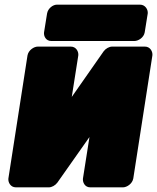

<svg xmlns="http://www.w3.org/2000/svg" viewBox="-20 -766 674 824"><path d="M461 -566C449 -566 434 -558 425 -546L288 -350L316 -528C318 -544 307 -566 284 -566H142C126 -566 102 -551 98 -528L16 0C14 16 25 38 48 38H190C202 38 217 30 226 18L364 -178L336 0C334 16 344 38 367 38H508C524 38 548 23 552 0L634 -528C636 -544 625 -566 602 -566ZM557 -590C573 -590 597 -604 601 -627L614 -708C616 -724 604 -746 581 -746H224C208 -746 186 -731 182 -708L169 -627C167 -611 177 -590 200 -590Z"/></svg>

Font: Asimov Print
Style: EIt
Weight: 500
Designer: Google
Version: Version 2.000980; 2014